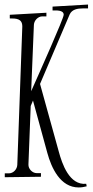

<svg xmlns="http://www.w3.org/2000/svg" viewBox="-20 -766 407 844"><path d="M129 -657C130 -676 147 -694 166 -694H184V-710L23 -701V-685C50 -685 78 -685 78 -650V-648L56 -41C55 -22 39 -4 19 -4H1V13L160 11V-5H141C122 -5 104 -24 105 -43L115 -300L125 -324L188 -94C206 -28 245 58 326 58C338 58 350 56 361 53L359 42C285 49 253 -45 238 -101L156 -397L286 -702C296 -725 321 -729 344 -729H367V-746L211 -737V-720C226 -720 260 -723 260 -701C260 -685 157 -455 117 -365Z"/></svg>

Font: Bigelow Rules
Style: Regular
Weight: 400
Designer: Astigmatic (AOETI)
Foundry: Astigmatic (AOETI)
Version: Version 1.000